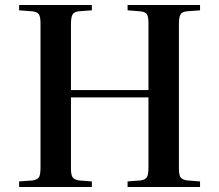

<svg xmlns="http://www.w3.org/2000/svg" viewBox="-20 -743 871 763"><path d="M56 0V-22L110 -26Q129 -29 135 -39Q141 -49 141 -78V-651Q141 -676 134.5 -686Q128 -696 108 -698L56 -702V-723H345V-702L292 -698Q275 -696 268.5 -685.5Q262 -675 262 -647V-385H570V-651Q570 -676 564 -686Q558 -696 537 -698L487 -702V-723H775V-702L722 -698Q703 -696 697 -685Q691 -674 691 -647V-74Q691 -49 697 -39Q703 -29 724 -26L775 -22V0H487V-22L539 -26Q558 -29 564 -39Q570 -49 570 -78V-356H262V-74Q262 -48 268.5 -38.5Q275 -29 294 -26L345 -22V0Z"/></svg>

Font: Literata 60pt Medium
Style: Regular
Weight: 500
Designer: Latin by Veronika Burian and Jose Scaglione. Greek by Irene Vlachou. Cyrillic by Vera Evstafieva.
Foundry: TypeTogether
Version: Version 3.103;gftools[0.9.29]